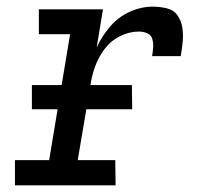

<svg xmlns="http://www.w3.org/2000/svg" viewBox="-20 -558 616 578"><path d="M25 0H328L327 -76H214L252 -300Q256 -329 266 -357Q276 -385 294.5 -410Q313 -435 341 -449Q369 -463 398 -463Q411 -463 423 -458Q435 -453 438.5 -440.5Q442 -428 441 -415Q440 -402 438 -389H524Q528 -411 530 -432.5Q532 -454 529 -474.5Q526 -495 514.5 -511.5Q503 -528 482 -533Q461 -538 440 -538Q405 -538 370.5 -522.5Q336 -507 311 -477.5Q286 -448 271 -415L290 -530H97V-455H191L128 -76H25ZM76 -229H378L377 -302H76Z"/></svg>

Font: Iosevka Sparkle Oblique
Style: Regular
Weight: 400
Italic angle: -9°
Designer: Belleve Invis
Foundry: Belleve Invis
Version: Version 4.5.0; ttfautohint (v1.8.3)